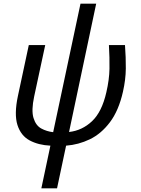

<svg xmlns="http://www.w3.org/2000/svg" viewBox="-20 -780 763 1040"><path d="M204 240 253 9Q188 6 140.5 -19.5Q93 -45 74.5 -103Q56 -161 77 -260L136 -536H225L165 -257Q149 -182 161.5 -141Q174 -100 203.5 -84Q233 -68 268 -64L416 -760H501L354 -65Q425 -73 478.5 -123.5Q532 -174 556 -280Q572 -349 573 -407.5Q574 -466 570 -536H657Q662 -469 661.5 -409Q661 -349 646 -283Q623 -181 575.5 -118Q528 -55 466.5 -25.5Q405 4 338 9L289 240Z"/></svg>

Font: Noto Sans
Style: Italic
Weight: 400
Italic angle: -12°
Designer: Monotype Design Team
Foundry: Monotype Imaging Inc.
Version: Version 2.013; ttfautohint (v1.8.4.7-5d5b)